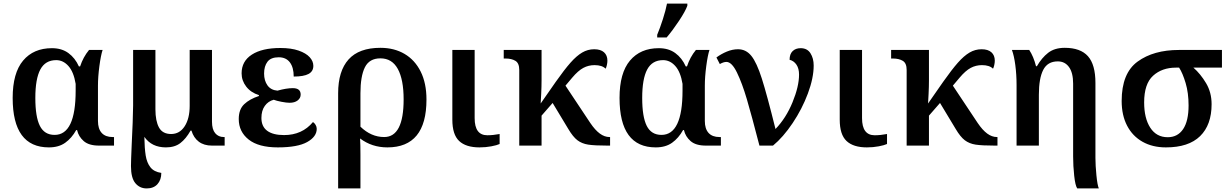

<svg xmlns="http://www.w3.org/2000/svg" viewBox="-20 -816 6881 1076"><path d="M51 -267Q51 -407 109.5 -476.5Q168 -546 271 -546Q326 -546 363.5 -518.5Q401 -491 422 -444H429Q446 -496 479 -536H555Q545 -506 537 -445.5Q529 -385 529 -336V-138Q529 -94 550 -71Q571 -48 611 -48H619V0H535Q478 0 449 -25.5Q420 -51 412 -87H407Q382 -42 345.5 -16Q309 10 254 10Q51 10 51 -267ZM404 -308V-346Q393 -413 363.5 -446Q334 -479 295 -479Q234 -479 206 -426.5Q178 -374 178 -267Q178 -161 203.5 -110.5Q229 -60 286 -60Q404 -60 404 -308Z M714 115Q714 88 718 -4Q725 -141 726 -225V-536H851V-203Q851 -138 871 -101.5Q891 -65 939 -65Q987 -65 1015 -108.5Q1043 -152 1043 -223V-536H1168V-134Q1168 -91 1186 -69.5Q1204 -48 1234 -48H1239V0H1168Q1123 0 1094 -22Q1065 -44 1053 -84H1048Q1022 -38 990.5 -14Q959 10 910 10Q830 10 789 -49Q790 15 796.5 55.5Q803 96 823 121.5Q843 147 884 153Q884 192 862.5 216Q841 240 802 240Q763 240 738.5 210.5Q714 181 714 115Z M1318 -149Q1318 -203 1348.5 -232Q1379 -261 1431 -278V-283Q1386 -297 1360 -330.5Q1334 -364 1334 -405Q1334 -473 1391.5 -510Q1449 -547 1551 -547Q1612 -547 1653.5 -532.5Q1695 -518 1715.5 -495.5Q1736 -473 1736 -447Q1736 -416 1709 -401.5Q1682 -387 1626 -387Q1626 -438 1604.5 -466.5Q1583 -495 1542 -495Q1498 -495 1479 -470Q1460 -445 1460 -404Q1460 -364 1479 -337.5Q1498 -311 1535 -308Q1585 -322 1621 -322Q1665 -322 1665 -286Q1665 -266 1648 -253Q1631 -240 1603 -240Q1586 -240 1557.5 -245.5Q1529 -251 1514 -257Q1483 -249 1464 -222.5Q1445 -196 1445 -155Q1445 -107 1477.5 -83Q1510 -59 1572 -59Q1673 -59 1734 -132Q1742 -127 1748.5 -116.5Q1755 -106 1755 -94Q1755 -50 1701.5 -20Q1648 10 1537 10Q1429 10 1373.5 -34Q1318 -78 1318 -149Z M1875 -293Q1875 -418 1933.5 -483Q1992 -548 2112 -548Q2189 -548 2247 -514Q2305 -480 2337.5 -415Q2370 -350 2370 -258Q2370 10 2151 10Q2064 10 1998 -40Q2000 -4 2000 49V240H1875ZM2242 -259Q2242 -370 2209.5 -429.5Q2177 -489 2112 -489Q2050 -489 2025 -439Q2000 -389 2000 -293V-106Q2060 -48 2133 -48Q2242 -48 2242 -259Z M2515 -145V-536H2640V-154Q2640 -58 2711 -58Q2743 -58 2780 -65V-9Q2765 -2 2733.5 4Q2702 10 2667 10Q2591 10 2553 -26Q2515 -62 2515 -145Z M2890 -424Q2890 -462 2868.5 -475Q2847 -488 2814 -488H2803V-536H3015V-366Q3015 -330 3013 -290.5Q3011 -251 3010 -236L3095 -358Q3143 -426 3177 -464.5Q3211 -503 3242.5 -521.5Q3274 -540 3310 -540Q3346 -540 3365 -523Q3384 -506 3384 -476Q3384 -465 3381 -451.5Q3378 -438 3374 -431Q3354 -451 3312 -451Q3278 -451 3249 -435.5Q3220 -420 3187 -381L3149 -336L3288 -127Q3315 -87 3341.5 -67.5Q3368 -48 3396 -48H3399V0H3385Q3312 0 3276.5 -5.5Q3241 -11 3216 -30Q3191 -49 3165 -93L3077 -239L3015 -168V0H2890Z M3452 -267Q3452 -407 3510.5 -476.5Q3569 -546 3672 -546Q3727 -546 3764.5 -518.5Q3802 -491 3823 -444H3830Q3847 -496 3880 -536H3956Q3946 -506 3938 -445.5Q3930 -385 3930 -336V-138Q3930 -94 3951 -71Q3972 -48 4012 -48H4020V0H3936Q3879 0 3850 -25.5Q3821 -51 3813 -87H3808Q3783 -42 3746.5 -16Q3710 10 3655 10Q3452 10 3452 -267ZM3805 -308V-346Q3794 -413 3764.5 -446Q3735 -479 3696 -479Q3635 -479 3607 -426.5Q3579 -374 3579 -267Q3579 -161 3604.5 -110.5Q3630 -60 3687 -60Q3805 -60 3805 -308ZM3663 -621Q3679 -659 3695 -709Q3711 -759 3718 -796H3832V-784Q3821 -753 3785.5 -699.5Q3750 -646 3716 -606H3663Z M4051 -469Q4035 -469 4014 -457L3995 -494Q4022 -514 4053.5 -527Q4085 -540 4116 -540Q4161 -540 4191 -502.5Q4221 -465 4249.5 -375.5Q4278 -286 4326 -93Q4385 -154 4421.5 -243Q4458 -332 4458 -398Q4458 -432 4443.5 -453.5Q4429 -475 4405 -481Q4405 -513 4422 -529.5Q4439 -546 4467 -546Q4504 -546 4522 -517.5Q4540 -489 4540 -449Q4540 -379 4507.5 -292Q4475 -205 4422 -126Q4369 -47 4312 0H4236Q4192 -170 4165.5 -260Q4139 -350 4110 -409.5Q4081 -469 4051 -469Z M4686 -145V-536H4811V-154Q4811 -58 4882 -58Q4914 -58 4951 -65V-9Q4936 -2 4904.5 4Q4873 10 4838 10Q4762 10 4724 -26Q4686 -62 4686 -145Z M5061 -424Q5061 -462 5039.5 -475Q5018 -488 4985 -488H4974V-536H5186V-366Q5186 -330 5184 -290.5Q5182 -251 5181 -236L5266 -358Q5314 -426 5348 -464.5Q5382 -503 5413.5 -521.5Q5445 -540 5481 -540Q5517 -540 5536 -523Q5555 -506 5555 -476Q5555 -465 5552 -451.5Q5549 -438 5545 -431Q5525 -451 5483 -451Q5449 -451 5420 -435.5Q5391 -420 5358 -381L5320 -336L5459 -127Q5486 -87 5512.5 -67.5Q5539 -48 5567 -48H5570V0H5556Q5483 0 5447.5 -5.5Q5412 -11 5387 -30Q5362 -49 5336 -93L5248 -239L5186 -168V0H5061Z M5994 61V-347Q5994 -408 5971 -440Q5948 -472 5908 -472Q5851 -472 5826.5 -424.5Q5802 -377 5802 -285V0H5677V-339Q5677 -398 5670 -451Q5663 -504 5651 -536H5748Q5772 -500 5786 -445H5791Q5818 -492 5854 -520Q5890 -548 5947 -548Q6035 -548 6077 -501Q6119 -454 6119 -351V69Q6119 111 6124.5 166.5Q6130 222 6138 240H6017Q6006 224 6000 169Q5994 114 5994 61Z M6266 -250Q6266 -406 6355.5 -471Q6445 -536 6587 -536H6828V-437H6668Q6708 -402 6739 -350Q6770 -298 6770 -232Q6770 -116 6705.5 -53Q6641 10 6514 10Q6439 10 6383 -21.5Q6327 -53 6296.5 -111.5Q6266 -170 6266 -250ZM6641 -225Q6641 -295 6624.5 -350.5Q6608 -406 6588 -437H6570Q6492 -437 6442 -391.5Q6392 -346 6392 -242Q6392 -153 6426.5 -100Q6461 -47 6524 -47Q6580 -47 6610.5 -92.5Q6641 -138 6641 -225Z"/></svg>

Font: Noto Serif SemiBold
Style: Regular
Weight: 600
Designer: Monotype Design Team
Foundry: Monotype Imaging Inc.
Version: Version 1.001